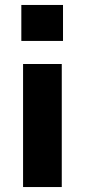

<svg xmlns="http://www.w3.org/2000/svg" viewBox="-20 -754 341 774"><path d="M66 -589V-734H234V-589ZM73 0V-496H229V0Z"/></svg>

Font: Nunito Sans 10pt ExtraBold
Style: Regular
Weight: 800
Designer: Vernon Adams
Foundry: Vernon Adams
Version: Version 3.101;gftools[0.9.27]